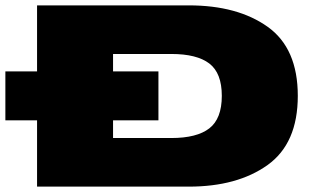

<svg xmlns="http://www.w3.org/2000/svg" viewBox="-46 -695 1173 715"><path d="M-26 -247H544V-429H-26ZM92 0H657Q838 0 950.5 -80.5Q1063 -161 1063 -338Q1063 -515 951 -595Q839 -675 657 -675H92ZM375 -181V-494H592Q687 -494 733.5 -458.5Q780 -423 780 -338Q780 -253 733.5 -217Q687 -181 592 -181Z"/></svg>

Font: Anybody ExtraExpanded Black
Style: Regular
Weight: 900
Width: 8
Version: Version 1.113;gftools[0.9.25]